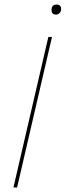

<svg xmlns="http://www.w3.org/2000/svg" viewBox="-20 -822 288 842"><path d="M226 -758Q206 -758 206 -778Q206 -802 228 -802Q248 -802 248 -782Q248 -772 241.5 -765Q235 -758 226 -758ZM208 -660 55 0H39L192 -660Z"/></svg>

Font: Elaine Sans Thin
Style: Italic
Weight: 250
Italic angle: -13°
Designer: Wei Huang
Foundry: Wei Huang
Version: Version 2.001;December 24, 2019;FontCreator 12.0.0.2547 64-b